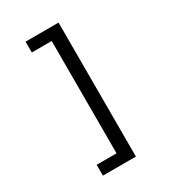

<svg xmlns="http://www.w3.org/2000/svg" viewBox="-237 -928 1123 1255"><g transform="rotate(-30 325.0 -300.5)"><path d="M409.7 205.6H160.6V123.9H310.7V-723.9H160.6V-805.6H409.7Z"/></g></svg>

Font: Trispace Thin
Style: Regular
Weight: 100
Designer: Tyler Finck
Foundry: Etcetera Type Company
Version: Version 1.210